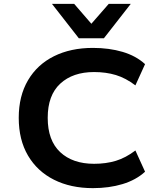

<svg xmlns="http://www.w3.org/2000/svg" viewBox="-20 -963 836 994"><path d="M461 11Q346 11 259.5 -32.5Q173 -76 125 -157.5Q77 -239 77 -353Q77 -466 125 -547.5Q173 -629 259.5 -672Q346 -715 461 -715Q545 -715 614.5 -694.5Q684 -674 731 -631L681 -521Q631 -559 580 -574.5Q529 -590 467 -590Q357 -590 292 -530Q227 -470 227 -353Q227 -236 291.5 -175.5Q356 -115 467 -115Q529 -115 580 -130.5Q631 -146 681 -184L731 -74Q684 -31 614.5 -10Q545 11 461 11ZM388 -765 249 -943H364L453 -840L543 -943H657L518 -765Z"/></svg>

Font: Nunito Sans 7pt SemiExpanded
Style: Bold
Weight: 700
Width: 6
Designer: Vernon Adams
Foundry: Vernon Adams
Version: Version 3.101;gftools[0.9.27]